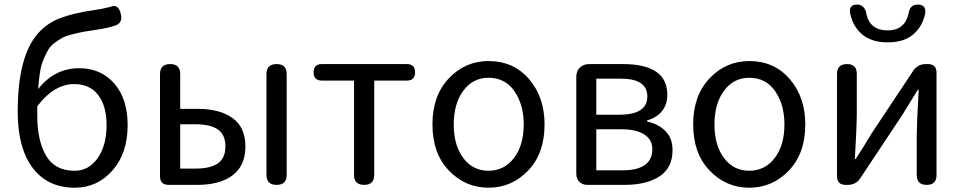

<svg xmlns="http://www.w3.org/2000/svg" viewBox="-20 -831 4321 863"><path d="M147.5 -311.5Q147.5 -199.2 187 -131.3Q226.6 -63.5 315.4 -63.5Q378.9 -63.5 418.9 -120.1Q459 -176.8 459 -268.6Q459 -354.5 421.4 -403.8Q383.8 -453.1 313.5 -453.1Q223.6 -453.1 147.5 -353.5ZM152.3 -682.6Q193.4 -728.5 252.9 -750.5Q312.5 -772.5 400.4 -785.2Q442.4 -791 474.6 -799.8Q512.7 -816.4 523.4 -766.6Q531.2 -732.4 504.9 -718.8Q472.7 -706.1 418.9 -698.2Q378.9 -692.4 357.4 -688.5Q335.9 -684.6 306.2 -677.2Q276.4 -669.9 261.2 -661.6Q246.1 -653.3 226.6 -639.2Q207 -625 196.8 -607.4Q186.5 -589.8 175.8 -564.5Q165 -539.1 159.7 -505.9Q154.3 -472.7 151.4 -430.7Q225.6 -524.4 335.9 -524.4Q433.6 -524.4 493.7 -455.6Q553.7 -386.7 553.7 -268.6Q553.7 -141.6 485.4 -64.5Q417 12.7 316.4 12.7Q194.3 12.7 127 -76.2Q59.6 -165 59.6 -329.1Q59.6 -580.1 152.3 -682.6Z M867.2 0H738.3Q699.2 0 699.2 -39.1V-498Q699.2 -543 745.1 -543Q790 -543 790 -498V-341.8H867.2Q967.8 -341.8 1025.4 -300.3Q1083 -258.8 1083 -172.9Q1083 -85.9 1025.4 -43Q967.8 0 867.2 0ZM790 -272.5V-73.2H857.4Q926.8 -73.2 960 -97.2Q993.2 -121.1 993.2 -172.9Q993.2 -224.6 960 -248.5Q926.8 -272.5 857.4 -272.5ZM1268.6 -498V-44.9Q1268.6 0 1223.6 0Q1177.7 0 1177.7 -44.9V-498Q1177.7 -543 1223.6 -543Q1268.6 -543 1268.6 -498Z M1426.8 -543H1808.6Q1845.7 -543 1845.7 -505.9Q1845.7 -468.8 1808.6 -468.8H1662.1V-44.9Q1662.1 0 1617.2 0Q1571.3 0 1571.3 -44.9V-468.8H1426.8Q1389.6 -468.8 1389.6 -505.9Q1389.6 -543 1426.8 -543Z M2175.8 -556.6Q2288.1 -556.6 2357.9 -475.6Q2427.7 -394.5 2427.7 -271.5Q2427.7 -141.6 2354 -64.5Q2280.3 12.7 2175.8 12.7Q2071.3 12.7 1997.6 -64.5Q1923.8 -141.6 1923.8 -271.5Q1923.8 -401.4 1997.6 -479Q2071.3 -556.6 2175.8 -556.6ZM2334 -271.5Q2334 -360.4 2292.5 -420.9Q2251 -481.4 2175.8 -481.4Q2105.5 -481.4 2062.5 -423.3Q2019.5 -365.2 2019.5 -271.5Q2019.5 -177.7 2062.5 -120.6Q2105.5 -63.5 2175.8 -63.5Q2246.1 -63.5 2290 -120.6Q2334 -177.7 2334 -271.5Z M2787.1 0H2621.1Q2597.7 0 2584 -13.7Q2570.3 -27.3 2570.3 -50.8V-485.4Q2570.3 -511.7 2586.4 -527.3Q2602.5 -543 2628.9 -543H2779.3Q2979.5 -543 2979.5 -405.3Q2979.5 -361.3 2955.6 -331.5Q2931.6 -301.8 2888.7 -290V-285.2Q2939.5 -273.4 2971.2 -241.7Q3002.9 -210 3002.9 -156.2Q3002.9 -77.1 2944.8 -38.6Q2886.7 0 2787.1 0ZM2769.5 -477.5H2660.2V-315.4H2763.7Q2889.6 -315.4 2889.6 -397.5Q2889.6 -477.5 2769.5 -477.5ZM2660.2 -65.4H2777.3Q2912.1 -65.4 2912.1 -161.1Q2912.1 -203.1 2876 -226.6Q2839.8 -250 2771.5 -250H2660.2Z M3347.7 -556.6Q3460 -556.6 3529.8 -475.6Q3599.6 -394.5 3599.6 -271.5Q3599.6 -141.6 3525.9 -64.5Q3452.1 12.7 3347.7 12.7Q3243.2 12.7 3169.4 -64.5Q3095.7 -141.6 3095.7 -271.5Q3095.7 -401.4 3169.4 -479Q3243.2 -556.6 3347.7 -556.6ZM3505.9 -271.5Q3505.9 -360.4 3464.4 -420.9Q3422.9 -481.4 3347.7 -481.4Q3277.3 -481.4 3234.4 -423.3Q3191.4 -365.2 3191.4 -271.5Q3191.4 -177.7 3234.4 -120.6Q3277.3 -63.5 3347.7 -63.5Q3418 -63.5 3461.9 -120.6Q3505.9 -177.7 3505.9 -271.5Z M4189.5 -503.9V-43.9Q4189.5 0 4145.5 0Q4100.6 0 4100.6 -43.9V-226.6Q4100.6 -267.6 4109.4 -427.7H4105.5Q4053.7 -344.7 4033.2 -310.5L3847.7 -31.2Q3828.1 0 3790 0H3781.2Q3742.2 0 3742.2 -39.1V-499Q3742.2 -543 3787.1 -543Q3831.1 -543 3831.1 -499V-316.4Q3831.1 -283.2 3827.1 -205.6Q3823.2 -127.9 3822.3 -116.2H3826.2Q3869.1 -182.6 3898.4 -232.4L4084 -511.7Q4103.5 -543 4141.6 -543H4150.4Q4189.5 -543 4189.5 -503.9ZM3969.7 -640.6Q3898.4 -640.6 3856 -675.8Q3813.5 -710.9 3800.8 -772.5Q3794.9 -810.5 3832 -810.5Q3849.6 -810.5 3860.8 -798.8Q3872.1 -787.1 3874 -768.6Q3890.6 -694.3 3969.7 -694.3Q4044.9 -694.3 4063.5 -767.6Q4068.4 -810.5 4104.5 -810.5Q4143.6 -810.5 4138.7 -771.5Q4127 -712.9 4085.4 -676.8Q4043.9 -640.6 3969.7 -640.6Z"/></svg>

Font: GenSenMaruGothic TW TTF Regular
Style: Regular
Weight: 400
Version: Version 1.301